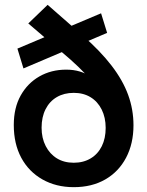

<svg xmlns="http://www.w3.org/2000/svg" viewBox="-20 -764 609 794"><path d="M285 10Q212 10 155.5 -22Q99 -54 68 -111.5Q37 -169 37 -247Q37 -318 65.5 -369Q94 -420 143 -448Q192 -476 254 -476Q315 -476 358.5 -444.5Q402 -413 430 -350L413 -327Q399 -381 355.5 -433Q312 -485 235 -549L97 -667L177 -744L322 -617Q395 -553 441.5 -492.5Q488 -432 510 -371.5Q532 -311 532 -246Q532 -170 501.5 -112Q471 -54 415.5 -22Q360 10 285 10ZM285 -91Q325 -91 355 -109Q385 -127 401 -159.5Q417 -192 417 -235Q417 -278 400.5 -311Q384 -344 354.5 -362Q325 -380 285 -380Q245 -380 215 -362.5Q185 -345 168.5 -312.5Q152 -280 152 -236Q152 -193 169 -160Q186 -127 215.5 -109Q245 -91 285 -91ZM77 -481 52 -563 398 -709 423 -628Z"/></svg>

Font: SUSE SemiBold
Style: Regular
Weight: 600
Designer: Rene Bieder
Foundry: SUSE
Version: Version 1.000